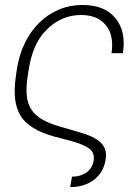

<svg xmlns="http://www.w3.org/2000/svg" viewBox="-20 -573 545 776"><path d="M43.7 -261.7 47.2 -286.9Q55.8 -348 79.5 -397.2Q103.3 -446.4 138.5 -481Q173.7 -515.6 218.2 -534.3Q262.8 -552.9 312.9 -552.9Q357.2 -552.9 389.9 -540.3Q422.6 -527.7 445.3 -501.1Q490.8 -447.4 476.6 -358H430.8Q441.4 -431.1 407.3 -471.6Q387.8 -494.7 362.4 -503.6Q337 -512.4 307.5 -512.4Q227.6 -512.4 168.3 -452.8Q138.1 -422.6 120.7 -381.9Q103.3 -341.3 95.2 -286.9L91.3 -261.7Q85.2 -218.8 88.2 -186.8Q91.3 -154.8 106.2 -131.2Q121.1 -107.6 149.7 -90.7Q178.3 -73.9 223.4 -61.1L296.9 -39.8Q329.5 -30.5 352.3 -19.9Q375 -9.2 388.3 4.4Q401.6 18.1 406.1 35.2Q410.5 52.2 406.6 73.9Q402.3 99.4 390.3 119.7Q378.2 139.9 359.7 153.9Q341.3 168 316.9 175.6Q292.6 183.2 263.5 183.2L271 141Q288.7 141 303.8 136.4Q318.9 131.7 330.3 123.4Q341.6 115.1 348.9 103.2Q356.2 91.3 358.3 76.7Q363.6 46.5 342.3 28.8Q320.7 11.4 263.8 -4.3L199.6 -21Q95.9 -49.7 62.5 -106.2Q45.5 -134.9 41 -173.1Q36.6 -211.3 43.7 -261.7Z"/></svg>

Font: Inter P Extra Light
Style: Italic
Weight: 200
Italic angle: 9.39999°
Designer: Rasmus Andersson
Foundry: rsms
Version: Version 3.018;git-588b23468